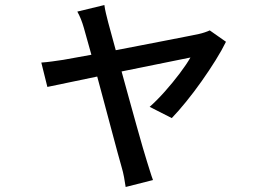

<svg xmlns="http://www.w3.org/2000/svg" viewBox="-20 -642 1040 758"><path d="M872.1 -477.1Q856.4 -444.8 831.1 -404.1Q805.7 -363.3 775.6 -320.8Q745.6 -278.3 714.8 -240.5Q684.1 -202.6 658.2 -175.8L570.8 -220.2Q599.6 -245.6 630.9 -280.8Q662.1 -315.9 689.2 -351.8Q716.3 -387.7 731.9 -415L460 -359.9Q474.6 -307.1 489.7 -252Q504.9 -196.8 518.8 -147.2Q532.7 -97.7 543.5 -60.1Q554.2 -22.5 560.1 -4.9Q564.5 8.3 571.5 31.5Q578.6 54.7 584 68.8L476.1 96.2Q473.6 78.1 469.7 57.4Q465.8 36.6 460 17.1Q454.6 -1.5 444.3 -39.3Q434.1 -77.1 420.7 -127.2Q407.2 -177.2 392.6 -232.4Q377.9 -287.6 363.8 -339.8L167 -298.8L143.1 -395Q164.6 -396.5 185.3 -399.4Q206.1 -402.3 230 -405.8L340.8 -425.8L311 -532.2Q300.3 -569.8 285.2 -596.2L392.1 -622.1Q394 -606.9 398.2 -589.4Q402.3 -571.8 407.2 -553.2L437 -443.8Q487.8 -453.6 539.8 -463.6Q591.8 -473.6 638.2 -482.7Q684.6 -491.7 718 -498.3Q751.5 -504.9 765.1 -507.8Q776.4 -510.3 788.1 -514.2Q799.8 -518.1 808.1 -522Z"/></svg>

Font: Source Han Sans CN Medium
Style: Regular
Weight: 500
Designer: Ryoko NISHIZUKA  (kana, bopomofo & ideographs); Paul D. Hunt (Latin, Greek & Cyrillic); Sandoll Communications , Soo-you
Foundry: Adobe
Version: Version 2.004;hotconv 1.0.118;makeotfexe 2.5.65603